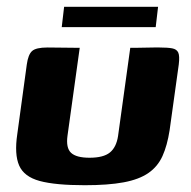

<svg xmlns="http://www.w3.org/2000/svg" viewBox="-20 -540 564 566"><path d="M215 -399 179 -140Q174 -104 189.5 -89.5Q205 -75 244 -75Q285 -75 304 -90.5Q323 -106 328 -139L364 -399Q365 -399 377 -399Q389 -399 405 -399.5Q421 -400 434 -400Q447 -400 450 -400Q474 -400 487.5 -397.5Q501 -395 505.5 -385Q510 -375 507 -350L480 -156Q473 -111 459 -80Q445 -49 417.5 -30Q390 -11 344.5 -2.5Q299 6 230 6Q143 6 97 -6.5Q51 -19 36.5 -52Q22 -85 31 -145L59 -350Q63 -379 74.5 -389.5Q86 -400 120 -400Q144 -400 167.5 -399.5Q191 -399 215 -399ZM162 -460 169 -520H446L439 -460Z"/></svg>

Font: Genos
Style: Bold Italic
Weight: 700
Italic angle: -8°
Version: Version 1.010